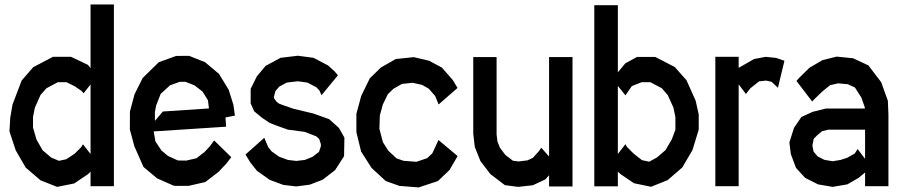

<svg xmlns="http://www.w3.org/2000/svg" viewBox="-20 -821 3987 852"><path d="M381.8 -801.3H485.4V5.4H381.8V-59.1L370.1 -47.9L309.1 -6.8L233.4 8.3L159.7 -21L94.2 -77.1L49.8 -153.8L22 -237.8L25.4 -297.9L35.6 -357.4L76.2 -463.9L127.4 -522.9L214.8 -568.8H295.4L370.1 -533.2L381.8 -518.6ZM348.1 -180.7 381.8 -137.7V-446.3L351.1 -407.2L341.8 -417.5L311 -438.5L275.4 -456.1H236.3L186 -429.2L159.7 -399.4L134.8 -343.3L126.5 -302.2V-254.9L142.1 -201.2L169.4 -153.8L207.5 -121.6L241.7 -107.4L273.9 -114.3L311 -138.7L340.3 -168Z M912.1 -172.9 930.2 -197.8 1006.3 -123.5 984.9 -95.7 950.7 -59.1 891.1 -13.2 816.4 3.9H760.3L750.5 2.9L676.8 -29.8L616.7 -80.1L576.2 -171.9L556.2 -246.6L556.6 -326.2L577.1 -402.8L613.3 -475.1L684.6 -544.9L761.7 -572.8L819.3 -573.2L890.1 -544.9L951.7 -493.2L994.6 -423.3L1015.6 -356.4L1022.5 -308.1L980.5 -299.8L983.4 -258.8L662.1 -237.8L669.4 -193.8L696.3 -153.3L725.6 -128.9L769.5 -108.9L806.6 -108.4L851.6 -118.7L888.2 -147ZM692.9 -404.3 672.4 -351.6 667.5 -323.7V-284.7L702.6 -326.2L907.2 -339.8L902.8 -376L878.9 -414.6L842.8 -442.4L802.7 -458H777.8L734.4 -442.4Z M1483.9 -253.4 1508.3 -210.4 1506.8 -127.9 1466.8 -65.9 1411.6 -23.4 1354.5 -1.5 1294.4 6.3 1237.3 -0.5 1176.8 -22.9 1119.6 -63.5 1089.8 -101.6 1069.3 -135.3 1152.8 -209.5 1169.9 -168.9 1185.1 -149.4 1218.8 -125.5 1257.8 -111.3 1294.9 -106.9 1332.5 -111.3 1366.7 -125 1395.5 -147 1403.8 -171.9V-181.6L1396.5 -204.1L1383.8 -215.8L1332.5 -235.8L1257.8 -245.6L1208.5 -263.2L1176.8 -275.4L1141.6 -299.3L1107.9 -327.1L1092.3 -362.3V-426.8L1119.6 -481.9L1158.7 -528.8L1225.1 -564.5L1301.8 -573.7L1371.1 -564.5L1435.5 -530.8L1464.8 -504.4L1479.5 -486.8L1406.7 -398.4L1397.5 -419.4L1383.3 -434.1L1343.8 -454.6L1301.3 -460.4L1252.4 -454.6L1218.8 -436.5L1202.1 -416.5L1195.8 -392.1V-387.2L1196.8 -383.8L1208 -368.7L1218.8 -360.8L1240.2 -353L1282.2 -338.4L1372.1 -316.9L1440.9 -292Z M1925.8 -199.7 2010.7 -128.4 1974.6 -66.4 1923.3 -17.6 1837.9 10.7 1752.4 3.9 1691.9 -17.6 1628.9 -75.7 1582.5 -148.4 1561.5 -234.4V-316.4L1583 -395.5L1621.1 -473.6L1670.4 -521.5L1736.3 -559.1L1816.4 -567.4L1884.3 -551.3L1940.9 -521L1989.7 -465.3L2010.3 -430.7L1926.3 -357.4L1911.1 -395L1882.3 -427.7L1853 -444.3L1811 -453.6L1763.7 -448.7L1726.1 -427.2L1701.2 -403.3L1678.7 -356.9L1665.5 -308.6L1663.6 -249.5L1679.2 -189.9L1703.1 -152.3L1739.7 -118.2L1771 -107.4L1827.6 -103L1875.5 -119.1L1898.4 -140.6Z M2416.5 -567.9H2520.5V6.3H2416.5V-43.5L2399.9 -24.9L2344.7 1L2279.3 8.3L2220.2 0.5L2155.8 -48.8L2111.8 -106.4L2086.9 -168.9L2080.1 -228V-567.9H2183.6V-224.6L2187.5 -192.9L2198.7 -165L2222.7 -133.3L2255.9 -107.9L2280.8 -104.5L2320.8 -109.4L2344.7 -120.6L2371.6 -150.4L2381.8 -165.5L2416.5 -126.5Z M3066.9 -374.5 3080.6 -313V-245.6L3052.7 -154.8L3007.8 -78.1L2942.4 -21.5L2869.1 7.8L2793.5 -7.8L2732.9 -48.8L2721.7 -59.6V5.9H2617.2V-797.9H2721.7V-500L2754.9 -540L2807.1 -568.4H2887.7L2974.6 -523.4L3026.4 -464.8ZM2977.1 -245.6V-300.8L2968.3 -343.8L2942.9 -399.4L2916.5 -429.7L2866.2 -456.1H2827.1L2783.7 -439L2755.4 -397.9L2721.7 -439.9V-137.7L2755.4 -181.2L2762.2 -168.9L2791.5 -139.6L2828.6 -110.4L2860.8 -103.5L2895 -122.1L2933.1 -154.8L2960.9 -202.1Z M3423.8 -564 3460.9 -551.3 3432.1 -431.6 3403.8 -458 3379.9 -463.4 3348.6 -460 3309.6 -429.2 3290 -403.8 3257.8 -446.8V5.4H3154.3V-568.8H3257.8V-520L3326.2 -559.1L3377.9 -568.8Z M3919.9 -374 3922.4 -312.5V5.4H3818.8V-55.7L3790 -31.7L3740.2 -2.9L3674.8 8.3L3609.9 -2.9L3552.2 -32.2L3512.2 -76.2L3489.3 -137.2L3482.9 -189L3503.4 -253.9L3536.1 -301.8L3585.9 -324.7L3645 -339.4H3817.9L3817.4 -345.2L3802.2 -388.2L3773.9 -432.6L3742.2 -447.3L3699.2 -451.2L3663.6 -442.9L3628.9 -415L3594.2 -381.3L3584 -370.6L3514.2 -461.9L3527.8 -477.1L3572.8 -521L3629.9 -554.2L3692.9 -569.8L3765.6 -562.5L3833.5 -530.8L3890.1 -456.5ZM3785.6 -159.7 3818.8 -116.2V-245.6H3655.3L3627.9 -238.8L3607.4 -221.7L3590.8 -205.1L3585 -174.8L3590.3 -148.4L3597.7 -139.2L3608.9 -126.5L3638.2 -111.8L3674.8 -105.5L3710 -111.3L3738.8 -120.6L3772.9 -139.6Z"/></svg>

Font: Gap Sans
Style: Bold
Weight: 400
Designer: Alexandre Liziard and Etienne Ozeray
Foundry: Interstices.io
Version: Version 1.610